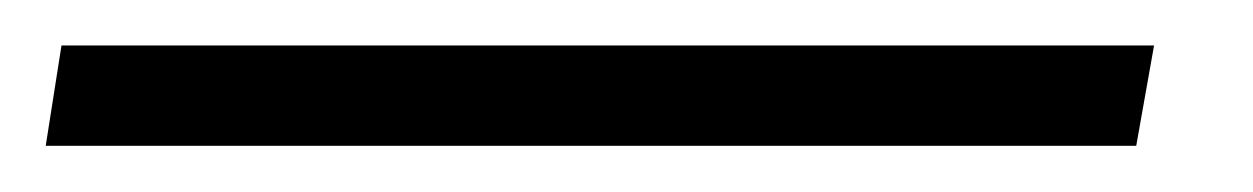

<svg xmlns="http://www.w3.org/2000/svg" viewBox="-42 90 548 84"><path d="M462.9 109.9 455.1 153.8H-22L-15.1 109.9Z"/></svg>

Font: Common Serif SemiBold
Style: Italic
Weight: 600
Italic angle: -12°
Designer: Philipp H. Poll, Khaled Hosny
Foundry: Stefan Peev, Context Ltd.
Version: Version 1.026